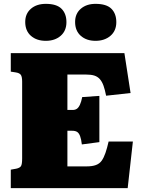

<svg xmlns="http://www.w3.org/2000/svg" viewBox="-20 -977 730 997"><path d="M36 0V-96L64 -101Q83 -105 89 -114.5Q95 -124 95 -154V-553Q95 -579 88 -588.5Q81 -598 62 -601L36 -605V-701H626L658 -494L531 -480Q525 -511 517.5 -532Q510 -553 498.5 -566Q487 -579 470 -584.5Q453 -590 425 -590H330V-406H357Q370 -406 379 -412Q388 -418 395 -433Q402 -448 407 -473L496 -479V-239L405 -227Q402 -254 396 -270Q390 -286 380.5 -292Q371 -298 355 -298H330V-113H430Q459 -113 478 -120Q497 -127 508 -142.5Q519 -158 527.5 -182.5Q536 -207 544 -242H670L643 0ZM476 -765Q429 -765 399.5 -791Q370 -817 370 -863Q370 -906 399.5 -931.5Q429 -957 476 -957Q533 -957 558.5 -931.5Q584 -906 584 -862Q584 -817 553.5 -791Q523 -765 476 -765ZM218 -765Q170 -765 140.5 -791Q111 -817 111 -863Q111 -906 140.5 -931.5Q170 -957 218 -957Q274 -957 299.5 -931.5Q325 -906 325 -862Q325 -817 295 -791Q265 -765 218 -765Z"/></svg>

Font: Literata Black
Style: Regular
Weight: 900
Designer: Latin by Veronika Burian and Jose Scaglione. Greek by Irene Vlachou. Cyrillic by Vera Evstafieva.
Foundry: TypeTogether
Version: Version 3.103;gftools[0.9.29]